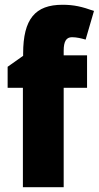

<svg xmlns="http://www.w3.org/2000/svg" viewBox="-20 -785 414 805"><path d="M345 -417V-553H247V-572C247 -612 258 -629 282 -629C302 -629 321 -624 339 -619L374 -739C324 -757 290 -765 242 -765C128 -765 77 -706 77 -560V-551L12 -505V-417H76V0H247V-417Z"/></svg>

Font: Noto Sans Thai Looped Condensed Black
Style: Regular
Weight: 900
Width: 3
Designer: Sasikarn Vongin, Ben Mitchell
Foundry: The Fontpad Ltd
Version: Version 1.001